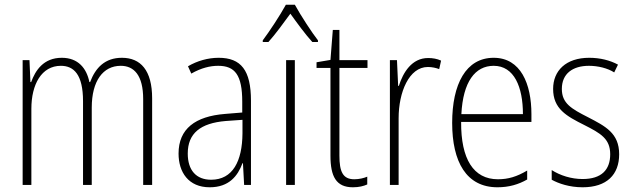

<svg xmlns="http://www.w3.org/2000/svg" viewBox="-20 -784 2683 814"><path d="M497 -539C425 -539 385 -497 362 -436H359C347 -495 311 -539 242 -539C164 -539 130 -485 112 -436H109L105 -529H76V0H113V-323C113 -426 156 -505 238 -505C293 -505 332 -468 332 -355V0H369V-328C369 -441 417 -505 492 -505C548 -505 587 -465 587 -364V0H625V-367C625 -486 576 -539 497 -539Z M907 -539C862 -539 816 -526 777 -503L791 -472C833 -496 871 -505 905 -505C976 -505 1007 -466 1007 -353V-307L934 -301C808 -291 737 -238 737 -133C737 -54 779 10 869 10C951 10 988 -38 1008 -92H1010L1015 0H1044V-357C1044 -486 1002 -539 907 -539ZM937 -271 1008 -276V-218C1007 -101 967 -22 875 -22C812 -22 776 -62 776 -133C776 -219 830 -262 937 -271Z M1230 -764H1192C1168 -720 1122 -650 1094 -613V-606H1118C1147 -638 1184 -689 1211 -726C1239 -687 1274 -639 1304 -606H1328V-613C1305 -642 1255 -718 1230 -764ZM1230 0V-529H1193V0Z M1482 -24C1433 -24 1419 -57 1419 -124V-496H1538V-529H1419V-657H1391L1381 -530L1322 -520V-496H1381V-124C1381 -36 1405 10 1476 10C1502 10 1521 5 1537 -2V-35C1523 -29 1503 -24 1482 -24Z M1795 -538C1726 -538 1689 -477 1671 -420H1668L1663 -529H1633V0H1670V-283C1670 -393 1714 -500 1794 -500C1812 -500 1829 -496 1842 -491L1850 -527C1833 -535 1814 -538 1795 -538Z M2073 -539C1955 -539 1897 -427 1897 -263C1897 -98 1957 10 2089 10C2138 10 2178 -2 2215 -23V-61C2171 -35 2135 -24 2091 -24C1987 -24 1934 -110 1935 -267H2233V-300C2233 -428 2188 -539 2073 -539ZM2073 -505C2160 -505 2197 -415 2197 -300H1936C1943 -437 1994 -505 2073 -505Z M2605 -130C2605 -220 2546 -249 2473 -287C2402 -323 2362 -346 2362 -407C2362 -471 2407 -505 2477 -505C2515 -505 2556 -495 2584 -477L2600 -510C2567 -528 2525 -539 2478 -539C2379 -539 2325 -484 2325 -407C2325 -323 2381 -292 2457 -254C2526 -219 2567 -196 2567 -130C2567 -64 2530 -25 2450 -25C2402 -25 2355 -40 2319 -63V-22C2348 -6 2394 10 2450 10C2553 10 2605 -44 2605 -130Z"/></svg>

Font: Noto Sans Sinhala UI Condensed ExtraLight
Style: Regular
Weight: 200
Width: 3
Designer: Jelle Bosma - Monotype Design Team
Foundry: Monotype Imaging Inc.
Version: Version 2.006